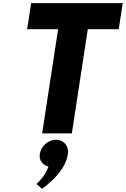

<svg xmlns="http://www.w3.org/2000/svg" viewBox="-20 -845 797 1216"><path d="M333.9 40C285.9 40 239.8 80 232.1 130C226 170 250.2 201 286.9 210C264.9 275 211 320 211 320L246.3 351C317.2 299 395.9 223 410.1 130C417.8 80 383.9 40 333.9 40ZM152 -660H348L247 0H435L536 -660H732L757.2 -825H177.2Z"/></svg>

Font: Sztylet
Style: BdObl
Weight: 700
Foundry: Cannot Into Space Fonts, PlusOne Fonts
Version: Version 0.12